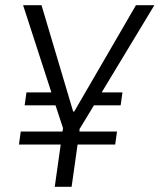

<svg xmlns="http://www.w3.org/2000/svg" viewBox="-20 -720 615 740"><path d="M60 -213H221L223 -226L194 -314H75L82 -364H178L69 -700H140L262 -290H266L504 -700H575L372 -364H452L445 -314H342L288 -225H287L286 -213H431L424 -163H279L256 0H191L214 -163H53Z"/></svg>

Font: Pathway Extreme 8pt Thin 12pt ExtraLight
Style: Italic
Weight: 250
Italic angle: -8°
Version: Version 1.001;gftools[0.9.26]